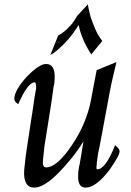

<svg xmlns="http://www.w3.org/2000/svg" viewBox="-20 -856 598 876"><path d="M360 -209.7Q335.9 -170.8 305.9 -133.6Q275.9 -96.4 250.3 -70.8Q219.5 -38.5 189.7 -19.2Q160 0 136.9 0Q85.6 0 90.3 -79Q92.3 -93.3 94.4 -116.7Q96.4 -140 101.5 -172.8Q112.8 -250.3 122.6 -311.3Q127.2 -336.9 130.5 -362.1Q133.8 -387.2 136.9 -407.2Q140 -427.2 142.6 -440.3Q145.1 -453.3 145.1 -454.9Q145.1 -463.1 143.6 -471.8Q142.1 -480.5 138.5 -480.5Q106.7 -480.5 63.1 -380.5Q51.3 -388.7 48.2 -395.1Q45.1 -401.5 45.1 -407.7Q46.7 -427.2 61.3 -452.3Q75.9 -477.4 101.5 -505.1Q157.9 -564.1 190.3 -564.1Q233.8 -564.1 229.2 -493.3Q229.2 -477.4 224.1 -457.9Q216.4 -396.4 205.6 -332.1Q194.9 -267.7 185.6 -206.7V-207.7Q182.1 -187.2 180.5 -166.9Q179 -146.7 175.9 -124.1Q172.8 -92.3 190.3 -92.3Q240 -92.3 307.7 -193.3Q342.1 -243.6 363.8 -296.2Q385.6 -348.7 394.9 -398.5Q401.5 -432.3 407.9 -467.9Q414.4 -503.6 421 -535.9L511.3 -572.8Q503.6 -540 495.4 -505.4Q487.2 -470.8 482.1 -443.6L438.5 -209.7Q436.9 -203.6 435.4 -192.8Q433.8 -182.1 430.8 -170.8Q427.2 -157.9 425.6 -142.1Q421 -114.4 421 -101.5Q417.9 -83.6 424.1 -83.6Q461.5 -83.6 505.1 -193.3Q525.6 -177.4 525.6 -166.2Q525.6 -154.9 513.6 -133.8Q501.5 -112.8 480.5 -82.1Q417.9 0 370.8 0Q332.3 0 336.9 -61.5V-69.2Q338.5 -77.4 339.2 -86.2Q340 -94.9 343.6 -107.7L360 -205.1ZM396.4 -607.7Q385.6 -624.1 374.4 -645.1Q364.1 -663.1 354.6 -687.9Q345.1 -712.8 338.5 -742.1Q316.4 -705.1 292.8 -678.2Q269.2 -651.3 251.3 -635.9Q230.8 -616.4 209.7 -605.1L245.1 -693.3Q260 -701.5 275.9 -714.4Q288.7 -725.6 303.3 -741.8Q317.9 -757.9 330.8 -782.1L380.5 -835.9Q385.6 -807.7 393.3 -779Q401.5 -754.9 413.6 -725.6Q425.6 -696.4 446.7 -669.2Z"/></svg>

Font: MM Jasmine
Style: Regular
Weight: 400
Designer: Khon Soe Zaw Thu
Version: Version 1.00 July 11, 2016, initial release